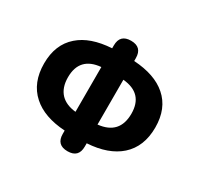

<svg xmlns="http://www.w3.org/2000/svg" viewBox="-162 -953 1201 1162"><g transform="rotate(30 439.0 -372.0)"><path d="M439 14Q362 14 362 -63V-86Q215 -95 135 -167Q51 -242 51 -376Q51 -509 135 -582Q214 -652 362 -661V-681Q362 -758 439 -758Q516 -758 516 -681V-661Q664 -652 744 -582Q828 -509 828 -376Q828 -242 744 -167Q663 -95 516 -86V-63Q516 14 439 14ZM362 -217V-373V-530Q218 -517 218 -376Q218 -303 257 -262Q294 -224 362 -217ZM516 -217Q661 -232 661 -376Q661 -517 516 -530V-373Z"/></g></svg>

Font: GenSenRounded TW H
Style: Regular
Weight: 900
Version: Version 1.501;PS 1;hotconv 16.6.51;makeotf.lib2.5.65220